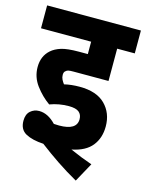

<svg xmlns="http://www.w3.org/2000/svg" viewBox="-113 -692 674 884"><g transform="rotate(15 223.5 -249.5)"><path d="M217 -200Q170 -200 127 -184Q89 -211 60 -250Q31 -289 31 -337Q31 -389 66 -420Q84 -436 112.5 -445Q141 -454 197 -454H239V-513H0V-622H447V-513H363V-359H197Q180 -359 172.5 -357.5Q165 -356 160 -351Q152 -346 152 -332Q152 -320 157 -310Q162 -300 169 -291Q202 -299 242 -299Q323 -299 364 -258Q405 -217 405 -153Q405 -98 375 -60.5Q345 -23 280 -10Q336 15 386 32L336 123Q286 95 238.5 63Q191 31 148 -2Q95 -5 63.5 -22Q32 -39 32 -81Q32 -112 49.5 -127.5Q67 -143 91 -143Q133 -143 171 -103Q184 -102 196 -102Q280 -102 280 -154Q280 -176 265.5 -188Q251 -200 217 -200Z"/></g></svg>

Font: Noto Sans Condensed
Style: Bold Italic
Weight: 700
Width: 3
Italic angle: -12°
Designer: Monotype Design Team
Foundry: Monotype Imaging Inc.
Version: Version 2.013; ttfautohint (v1.8.4.7-5d5b)